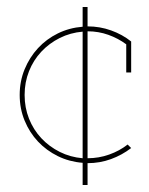

<svg xmlns="http://www.w3.org/2000/svg" viewBox="-20 -458 425 546"><path d="M229 68H215V5Q177 2 144.5 -14Q112 -30 88 -55.5Q64 -81 50 -115Q36 -149 36 -188Q36 -227 50 -261Q64 -295 88 -321Q112 -347 144.5 -363Q177 -379 215 -382V-438H229V-383Q264 -383 296 -371.5Q328 -360 353 -340V-252H339V-332Q316 -349 288 -359Q260 -369 229 -369V-8Q261 -8 290.5 -18.5Q320 -29 343 -47L353 -37Q327 -17 295.5 -5.5Q264 6 229 6ZM50 -188Q50 -152 62.5 -120.5Q75 -89 97.5 -65Q120 -41 150 -26Q180 -11 215 -8V-368Q180 -365 150 -350Q120 -335 97.5 -311Q75 -287 62.5 -255.5Q50 -224 50 -188Z"/></svg>

Font: Josefin Slab Thin
Style: Regular
Weight: 100
Designer: Santiago Orozco
Foundry: Typemade
Version: Version 2.000